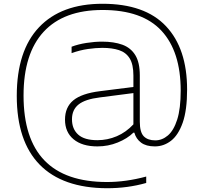

<svg xmlns="http://www.w3.org/2000/svg" viewBox="-20 -769 1082 1019"><path d="M548 230Q312 229 190.5 104.8Q69 -19.5 69 -260Q69 -499.5 187 -624.2Q305 -749 524 -749Q749 -749 861 -630Q973 -511 973 -294Q973 -184.5 949.8 -118.2Q926.5 -52 887.8 -22Q849 8 802 8Q755.5 8 728.8 -12Q702 -32 693 -65H688Q656 -33.5 605 -12.8Q554 8 497 8Q416 8 370.5 -29.8Q325 -67.5 325 -134Q325 -200 369.2 -236.5Q413.5 -273 510 -285L688 -307.5V-368Q688 -427 668.5 -458.8Q649 -490.5 612 -502.8Q575 -515 523 -515Q489.5 -515 447 -509Q404.5 -503 360 -487V-521Q395.5 -534.5 439 -541.2Q482.5 -548 522 -548Q584.5 -548 629.2 -531.8Q674 -515.5 698 -476.5Q722 -437.5 722 -369V-123Q722 -67 743.2 -45.5Q764.5 -24 804 -24Q840.5 -24 871.2 -50.2Q902 -76.5 920.5 -134.5Q939 -192.5 939 -288Q939 -495.5 837 -605.8Q735 -716 524 -716Q318.5 -716 211.8 -600.5Q105 -485 105 -262Q105 197 548 197Q648.5 197 756 168V202Q658 230 548 230ZM362 -136Q362 -84.5 394.8 -54.8Q427.5 -25 497 -25Q550.5 -25 599.8 -46Q649 -67 688 -109V-275L510 -252Q432 -242.5 397 -214.5Q362 -186.5 362 -136Z"/></svg>

Font: Encode Sans Exp Th
Style: Regular
Weight: 100
Width: 7
Designer: Multiple Designers
Foundry: Impallari Type
Version: Version 3.002; ttfautohint (v1.8.3) -l 8 -r 50 -G 200 -x 14 